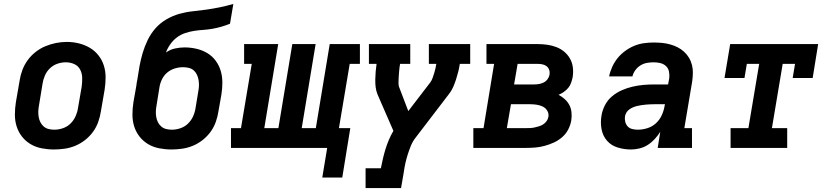

<svg xmlns="http://www.w3.org/2000/svg" viewBox="-20 -755 4240 980"><path d="M255 8Q224 8 193 2Q162 -4 136.5 -19Q111 -34 92.5 -57.5Q74 -81 65 -109.5Q56 -138 56 -169.5Q56 -201 61 -233L80 -343Q84 -370 94 -397Q104 -424 121 -447.5Q138 -471 161.5 -489.5Q185 -508 211.5 -519Q238 -530 265.5 -535.5Q293 -541 321 -541Q353 -541 383 -533.5Q413 -526 438.5 -511Q464 -496 482.5 -472.5Q501 -449 510 -420.5Q519 -392 519 -360.5Q519 -329 514 -297L495 -187Q491 -160 481.5 -133Q472 -106 455 -82.5Q438 -59 414.5 -40.5Q391 -22 364.5 -11Q338 0 310 4Q282 8 255 8ZM257 -93Q279 -93 301 -100.5Q323 -108 339.5 -124Q356 -140 365.5 -161Q375 -182 378 -203L397 -313Q400 -336 399.5 -358.5Q399 -381 389 -400Q379 -419 359 -428Q339 -437 316 -437Q294 -437 272.5 -429.5Q251 -422 234.5 -406Q218 -390 209 -369Q200 -348 197 -327L179 -217Q176 -202 175.5 -187Q175 -172 177.5 -157.5Q180 -143 186.5 -130.5Q193 -118 203.5 -109Q214 -100 228 -96.5Q242 -93 257 -93Z M855 8Q824 8 793 2Q762 -4 736.5 -19Q711 -34 692.5 -57.5Q674 -81 665 -109.5Q656 -138 656 -169.5Q656 -201 661 -233L676 -318Q677 -326 678 -333.5Q679 -341 681 -349Q686 -383 692 -416.5Q698 -450 708 -484Q718 -518 734 -551Q750 -584 774 -611Q798 -638 830 -656.5Q862 -675 896 -684.5Q930 -694 964.5 -697.5Q999 -701 1034 -706Q1069 -711 1103 -718Q1137 -725 1171 -735L1154 -634Q1132 -625 1109.5 -618.5Q1087 -612 1064 -608Q1041 -604 1018 -602.5Q995 -601 972 -597.5Q949 -594 926 -586.5Q903 -579 883.5 -564.5Q864 -550 849.5 -529.5Q835 -509 827 -487Q848 -502 873 -507.5Q898 -513 922 -513Q953 -513 983 -506Q1013 -499 1038 -484Q1063 -469 1080.5 -445.5Q1098 -422 1106.5 -393.5Q1115 -365 1115 -334Q1115 -303 1110 -272L1095 -187Q1091 -160 1081.5 -133Q1072 -106 1055 -82.5Q1038 -59 1014.5 -40.5Q991 -22 964.5 -11Q938 0 910 4Q882 8 855 8ZM857 -93Q879 -93 901 -100.5Q923 -108 939.5 -124Q956 -140 965.5 -161Q975 -182 978 -203L992 -288Q995 -303 995.5 -318Q996 -333 993.5 -347Q991 -361 985 -374Q979 -387 968.5 -396Q958 -405 943.5 -408.5Q929 -412 914 -412Q893 -412 872 -405.5Q851 -399 834 -385Q817 -371 807 -350.5Q797 -330 794 -310L779 -217Q776 -202 775.5 -187Q775 -172 777.5 -157.5Q780 -143 786.5 -130.5Q793 -118 803.5 -109Q814 -100 828 -96.5Q842 -93 857 -93Z M1625 151 1650 0H1159V-101H1210L1265 -429H1226V-530H1400L1329 -101H1401L1472 -530H1591L1520 -101H1592L1663 -530H1817V-429H1765L1710 -101H1768L1727 151Z M1846 205V104H1924Q1924 104 1924 104Q1924 104 1924 104Q1929 79 1934.5 55Q1940 31 1947.5 6.5Q1955 -18 1965 -41.5Q1975 -65 1988 -87L1907 -273Q1900 -290 1897.5 -309.5Q1895 -329 1895.5 -349Q1896 -369 1897.5 -389Q1899 -409 1902 -429H1863V-530H2074V-429H2022Q2020 -419 2019 -409Q2018 -399 2017 -389Q2016 -379 2015.5 -369.5Q2015 -360 2014.5 -350Q2014 -340 2014 -330Q2014 -320 2017 -311L2064 -188L2176 -334Q2184 -345 2188 -357Q2192 -369 2196 -381Q2200 -393 2202.5 -405Q2205 -417 2207 -429H2169V-530H2380V-429H2327Q2324 -409 2319 -389Q2314 -369 2307.5 -349Q2301 -329 2292.5 -309.5Q2284 -290 2270 -273L2101 -52Q2086 -33 2077 -10.5Q2068 12 2061 34Q2054 56 2049 78.5Q2044 101 2041 124L2027 205Z M2396 0V-101H2448L2502 -429H2463V-530H2724Q2749 -530 2773.5 -526.5Q2798 -523 2820 -514.5Q2842 -506 2860 -491Q2878 -476 2889.5 -455.5Q2901 -435 2904 -410.5Q2907 -386 2903 -361Q2900 -347 2895 -332.5Q2890 -318 2880.5 -306.5Q2871 -295 2858 -286Q2845 -277 2831 -271Q2848 -262 2862.5 -249Q2877 -236 2886 -219Q2895 -202 2897 -181.5Q2899 -161 2896 -141Q2892 -117 2880.5 -94.5Q2869 -72 2849.5 -55Q2830 -38 2807 -27.5Q2784 -17 2760 -10.5Q2736 -4 2712 -2Q2688 0 2664 0ZM2604 -324H2705Q2718 -324 2730.5 -326Q2743 -328 2755 -334Q2767 -340 2775 -351Q2783 -362 2785 -374Q2787 -387 2783 -398.5Q2779 -410 2770 -417Q2761 -424 2749 -426.5Q2737 -429 2724 -429H2622ZM2567 -101H2664Q2676 -101 2687 -101.5Q2698 -102 2709 -104.5Q2720 -107 2731.5 -110.5Q2743 -114 2753 -120.5Q2763 -127 2770 -137Q2777 -147 2779 -158Q2782 -175 2773.5 -189.5Q2765 -204 2750.5 -211Q2736 -218 2719.5 -220.5Q2703 -223 2686 -223H2588Z M3201 8Q3166 8 3133 -2Q3100 -12 3078.5 -36.5Q3057 -61 3050.5 -95Q3044 -129 3050 -164Q3054 -191 3067.5 -217.5Q3081 -244 3103.5 -263Q3126 -282 3153 -294Q3180 -306 3208 -312.5Q3236 -319 3263.5 -321.5Q3291 -324 3319 -324H3390L3396 -356Q3398 -373 3394.5 -390Q3391 -407 3379 -418Q3367 -429 3350.5 -433Q3334 -437 3316 -437Q3300 -437 3282.5 -434Q3265 -431 3249.5 -421.5Q3234 -412 3223 -397Q3212 -382 3208 -365H3089Q3094 -390 3105 -414Q3116 -438 3132.5 -458.5Q3149 -479 3171 -495Q3193 -511 3217 -521Q3241 -531 3266.5 -534.5Q3292 -538 3316 -538Q3338 -538 3359 -536Q3380 -534 3400 -528.5Q3420 -523 3438 -514Q3456 -505 3471 -491.5Q3486 -478 3496.5 -460.5Q3507 -443 3512 -423Q3517 -403 3516.5 -382Q3516 -361 3513 -339L3473 -101H3512V0H3337L3350 -82Q3338 -63 3322 -45.5Q3306 -28 3286.5 -15.5Q3267 -3 3244.5 2.5Q3222 8 3201 8ZM3235 -93Q3259 -93 3283.5 -100.5Q3308 -108 3327 -125Q3346 -142 3357 -165.5Q3368 -189 3372 -213L3374 -223H3319Q3308 -223 3297.5 -222.5Q3287 -222 3276.5 -221Q3266 -220 3255.5 -218.5Q3245 -217 3234 -214.5Q3223 -212 3213 -208Q3203 -204 3193.5 -197.5Q3184 -191 3178 -181.5Q3172 -172 3170 -161Q3168 -147 3171.5 -133Q3175 -119 3184 -109.5Q3193 -100 3207 -96.5Q3221 -93 3235 -93Z M3709 0V-101H3800L3855 -429H3792L3780 -357H3678L3707 -530H4156L4128 -357H4026L4038 -429H3975L3920 -101H3998V0Z"/></svg>

Font: Iosevka Curly Slab ExObl
Style: Bold
Weight: 700
Width: 7
Italic angle: -9°
Monospace: yes
Designer: Belleve Invis
Foundry: Belleve Invis
Version: Version 11.0.0; ttfautohint (v1.8.3)